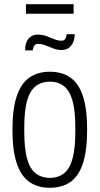

<svg xmlns="http://www.w3.org/2000/svg" viewBox="-20 -878 472 910"><path d="M216 12Q159 12 119.5 -15.5Q80 -43 59.5 -103.5Q39 -164 39 -263Q39 -362 59.5 -422.5Q80 -483 119.5 -510.5Q159 -538 216 -538Q274 -538 313.5 -510.5Q353 -483 373 -422.5Q393 -362 393 -263Q393 -164 373 -103.5Q353 -43 313.5 -15.5Q274 12 216 12ZM216 -35Q257 -35 284 -57Q311 -79 324 -127Q337 -175 337 -253V-273Q337 -352 324 -399.5Q311 -447 284 -469Q257 -491 216 -491Q176 -491 148.5 -469Q121 -447 108 -399.5Q95 -352 95 -273V-253Q95 -175 108 -127Q121 -79 148.5 -57Q176 -35 216 -35ZM99 -639Q99 -663 106 -679.5Q113 -696 126.5 -705Q140 -714 159 -714Q180 -714 199.5 -707Q219 -700 237 -692.5Q255 -685 271 -685Q284 -685 289.5 -694Q295 -703 296 -716H334Q334 -693 326 -676Q318 -659 304.5 -650Q291 -641 272 -641Q252 -641 232.5 -648.5Q213 -656 195.5 -663Q178 -670 161 -670Q147 -670 142 -661Q137 -652 135 -639ZM103 -813V-858H329V-813Z"/></svg>

Font: Archivo Condensed ExtraLight
Style: Regular
Weight: 250
Width: 3
Designer: Hector Gatti
Foundry: Omnibus-Type
Version: Version 2.001